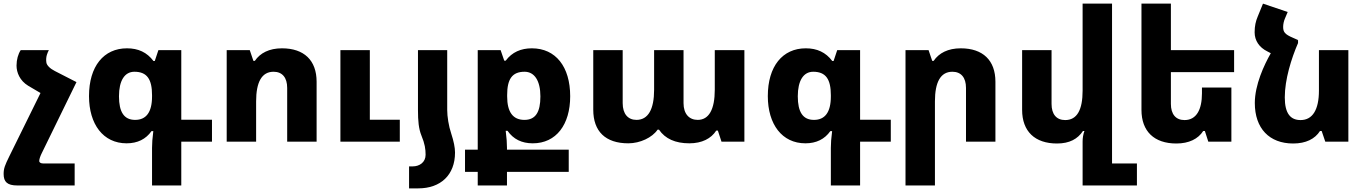

<svg xmlns="http://www.w3.org/2000/svg" viewBox="-35 -780 7520 1057"><path d="M376 120H204C190 120 181 115 181 106C181 95 188 77 195 63L386 -328L267 -389C241 -402 221 -421 220 -438C216 -468 227 -491 234 -504H79C65 -483 56 -452 56 -419C56 -381 74 -336 120 -308L188 -268L16 81C-8 130 -15 147 -15 178C-15 221 5 241 60 241H376Z M802 241H963V0H1132V-121H963V-504H837L817 -444H810C774 -492 726 -514 664 -514C536 -514 455 -415 455 -251C455 -96 533 9 662 9C722 9 768 -14 799 -58H809C804 -19 802 9 802 34ZM709 -120C648 -120 620 -163 620 -250C620 -336 651 -385 705 -385C775 -385 802 -343 802 -256V-249C802 -161 769 -120 709 -120Z M1213 0H1375V-222C1375 -328 1406 -385 1471 -385C1519 -385 1546 -353 1546 -296V0H1708V-330C1708 -448 1639 -514 1517 -514C1447 -514 1397 -488 1368 -445H1360L1340 -504H1213ZM1839 0H2166V-121H2001V-504H1839Z M2285 -34C2304 12 2308 41 2308 72C2308 114 2274 136 2237 136H2217V257H2268C2390 257 2470 184 2470 60C2470 32 2463 -2 2449 -45C2435 -86 2427 -139 2427 -174V-504H2266V-174C2266 -114 2270 -71 2285 -34Z M2595 241H2756V166H3096V44H2756V33C2756 8 2754 -21 2749 -60H2759C2791 -14 2837 9 2898 9C3027 9 3104 -94 3104 -250C3104 -413 3024 -514 2893 -514C2833 -514 2784 -493 2749 -446H2741L2721 -504H2595V44H2525V166H2595ZM2852 -120C2789 -120 2757 -163 2757 -249V-257C2757 -344 2784 -385 2853 -385C2907 -385 2940 -336 2940 -249C2940 -162 2913 -120 2852 -120Z M3424 9C3489 9 3556 -23 3585 -66H3593C3627 -16 3683 9 3760 9C3829 9 3880 -17 3908 -61H3917L3937 0H4063V-504H3900V-286C3900 -178 3868 -120 3806 -120C3759 -120 3728 -153 3728 -212V-504H3566V-286C3566 -178 3533 -120 3469 -120C3422 -120 3393 -153 3393 -212V-504H3231V-176C3231 -57 3298 9 3424 9Z M4539 241H4700V0H4869V-121H4700V-504H4574L4554 -444H4547C4511 -492 4463 -514 4401 -514C4273 -514 4192 -415 4192 -251C4192 -96 4270 9 4399 9C4459 9 4505 -14 4536 -58H4546C4541 -19 4539 9 4539 34ZM4446 -120C4385 -120 4357 -163 4357 -250C4357 -336 4388 -385 4442 -385C4512 -385 4539 -343 4539 -256V-249C4539 -161 4506 -120 4446 -120Z M4950 241H5112V-222C5112 -328 5143 -385 5208 -385C5256 -385 5283 -353 5283 -296V0H5445V-330C5445 -448 5376 -514 5254 -514C5184 -514 5134 -488 5105 -445H5097L5077 -504H4950Z M6087 120V-760H5925V-281C5925 -176 5895 -119 5829 -119C5781 -119 5754 -151 5754 -208V-504H5592V-175C5592 -57 5662 10 5784 10C5853 10 5898 -15 5927 -59H5935C5928 -39 5925 -20 5925 -1V241H6224V120Z M6589 -59H6598L6617 0H6744V-298H6582V-266C6582 -177 6552 -119 6486 -119C6438 -119 6411 -151 6411 -208V-383H6759V-504H6411V-760H6249V-175C6249 -57 6319 10 6441 10C6510 10 6561 -15 6589 -59Z M7232 -59H7241L7261 0H7388V-504H7226V-281C7226 -176 7191 -119 7125 -119C7071 -119 7038 -153 7038 -244C7038 -342 7074 -458 7111 -543V-560L7096 -553L7110 -560L7083 -572C7038 -591 7029 -604 7029 -632C7029 -647 7033 -664 7038 -676L7054 -714L6918 -760L6889 -689C6878 -663 6872 -637 6872 -602C6872 -557 6897 -519 6942 -497L6961 -487C6924 -422 6873 -313 6873 -213C6873 -73 6953 10 7084 10C7154 10 7204 -15 7232 -59Z"/></svg>

Font: Noto Sans Armenian Extra
Style: Regular
Weight: 800
Designer: Monotype Design Team
Foundry: Monotype Imaging Inc.
Version: Version 1.901